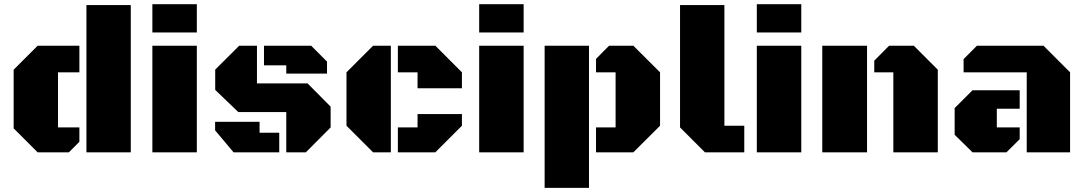

<svg xmlns="http://www.w3.org/2000/svg" viewBox="-20 -741 5272 934"><path d="M400.4 0V-716.3H616.2V0ZM163.1 0 46.4 -116.7V-401.9L163.1 -518.6H366.2V-389.2H262.2V-121.1H366.2V-51.3L314.9 0Z M721.2 -583V-720.7H937.5V-583ZM721.2 0V-518.6H937.5V0Z M1372.6 0V-195.8H1139.2L1026.9 -303.7V-402.3L1143.6 -518.6H1230V-335.4H1476.1L1588.4 -222.2V-121.1L1467.8 0ZM1372.6 -382.8V-423.3H1264.2V-518.6H1493.7L1570.8 -441.4V-382.8ZM1116.2 0 1026.4 -106.9V-148.4H1242.7V-95.2H1338.4V0Z M1794.9 0 1665.5 -129.4V-389.2L1794.9 -518.6H1881.3V0ZM2011.2 -311.5V-389.2H1915.5V-518.6H2097.7L2227.1 -389.2V-311.5ZM1915.5 0V-121.1H2011.2V-186H2227.1V-129.4L2097.7 0Z M2311 -583V-720.7H2527.3V-583ZM2311 0V-518.6H2527.3V0Z M2879.4 0V-121.1H2974.6V-389.2H2879.4V-454.6L2942.9 -518.6H3061L3190.9 -389.2V-129.4L3061 0ZM2629.4 172.9V-518.6H2845.2V172.9Z M3409.2 0 3288.1 -121.1V-716.3H3503.9V-129.4H3600.6V0Z M3661.6 -583V-720.7H3877.9V-583ZM3661.6 0V-518.6H3877.9V0Z M4325.7 0V-389.2H4232.9V-445.8L4305.2 -518.6H4425.3L4542 -401.9V0ZM3980 0V-518.6H4197.8V0Z M4974.6 0V-389.2H4667.5V-453.6L4732.4 -518.6H5056.2L5185.5 -389.2V0ZM4710.9 0 4624 -85.4V-215.3L4710.9 -301.8H4940.4V-211.9H4829.1V-121.1H4940.4V-64L4876 0Z"/></svg>

Font: Black Ops One
Style: Regular
Weight: 400
Designer: James Grieshaber, Eben Sorkin
Foundry: Sorkin Type Co.
Version: Version 1.004; ttfautohint (v1.8.4.7-5d5b)